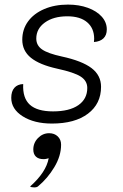

<svg xmlns="http://www.w3.org/2000/svg" viewBox="-20 -529 535 836"><path d="M29 -103Q29 -131 42.5 -146.5Q56 -162 81 -163Q78 -102 110 -73Q142 -44 211 -44Q282 -44 321 -71Q360 -98 360 -146Q360 -177 331.5 -195.5Q303 -214 229 -230Q152 -247 114.5 -277.5Q77 -308 77 -356Q77 -401 102 -435.5Q127 -470 172.5 -489.5Q218 -509 276 -509Q324 -509 362.5 -495Q401 -481 423 -456.5Q445 -432 445 -401Q445 -376 430.5 -362Q416 -348 389 -346L390 -360Q390 -406 359.5 -432Q329 -458 273 -458Q213 -458 175.5 -431Q138 -404 138 -361Q138 -331 163.5 -313.5Q189 -296 249 -283Q337 -264 378.5 -232.5Q420 -201 420 -151Q420 -77 363 -34Q306 9 206 9Q129 9 79 -22.5Q29 -54 29 -103ZM192 160Q189 161 182.5 162.5Q176 164 170 164Q148 164 136.5 153Q125 142 125 122Q125 93 145.5 72Q166 51 194 51Q217 51 231.5 65Q246 79 246 101Q246 150 216.5 199Q187 248 146 282Q141 287 129 287Q116 287 111 283Q181 221 192 160Z"/></svg>

Font: K2D ExtraLight
Style: Italic
Weight: 275
Italic angle: -10°
Designer: Katatrad Aksorn Co.,Ltd.
Foundry: Cadson Demak Co.,Ltd.
Version: Version 1.000; ttfautohint (v1.6)